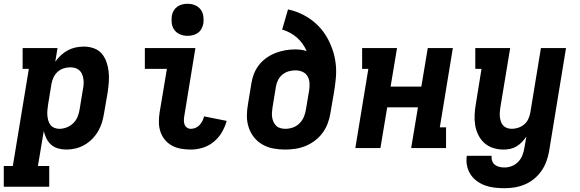

<svg xmlns="http://www.w3.org/2000/svg" viewBox="-55 -785 3075 1018"><path d="M-35 205V95H13L98 -420H65V-530H250L238 -458Q251 -476 268 -492Q285 -508 305 -518.5Q325 -529 346.5 -533.5Q368 -538 390 -538Q417 -538 442.5 -529Q468 -520 484.5 -500.5Q501 -481 509.5 -456.5Q518 -432 521 -405.5Q524 -379 522 -351Q520 -323 516 -296L497 -186Q493 -161 486 -137Q479 -113 466 -90.5Q453 -68 434.5 -49Q416 -30 393.5 -17Q371 -4 346.5 2Q322 8 297 8Q274 8 253 2Q232 -4 216.5 -17.5Q201 -31 191.5 -50Q182 -69 177 -90Q177 -90 177 -90Q177 -90 177 -90L146 95H206V205ZM260 -102Q279 -102 298.5 -109.5Q318 -117 333 -131.5Q348 -146 356 -165Q364 -184 367 -204L385 -314Q388 -327 388.5 -341Q389 -355 387 -367.5Q385 -380 380 -392Q375 -404 365.5 -412.5Q356 -421 343.5 -424.5Q331 -428 317 -428Q300 -428 282.5 -422.5Q265 -417 251 -404.5Q237 -392 229 -375Q221 -358 218 -341L200 -231Q198 -217 196.5 -202.5Q195 -188 196 -174.5Q197 -161 200.5 -147.5Q204 -134 212 -123.5Q220 -113 232.5 -107.5Q245 -102 260 -102Z M957 8Q930 8 904.5 3.5Q879 -1 857.5 -12.5Q836 -24 820 -43Q804 -62 796 -85.5Q788 -109 787.5 -135Q787 -161 791 -187L830 -420H713V-530H981L922 -169Q920 -158 920 -146.5Q920 -135 923.5 -125Q927 -115 936 -108.5Q945 -102 957 -102Q969 -102 981.5 -107Q994 -112 1003 -122Q1012 -132 1018 -143.5Q1024 -155 1027 -168L1147 -144Q1138 -112 1121 -83Q1104 -54 1077.5 -32.5Q1051 -11 1019.5 -1.5Q988 8 957 8ZM939 -595Q919 -595 900.5 -602.5Q882 -610 870.5 -625Q859 -640 856 -660Q853 -680 856 -701Q858 -715 865.5 -728Q873 -741 885 -749.5Q897 -758 911 -761.5Q925 -765 939 -765Q960 -765 978.5 -757.5Q997 -750 1008.5 -735Q1020 -720 1023 -700Q1026 -680 1023 -659Q1020 -645 1013 -632Q1006 -619 994 -610.5Q982 -602 967.5 -598.5Q953 -595 939 -595Z M1456 8Q1424 8 1393 2Q1362 -4 1336 -19Q1310 -34 1291.5 -57.5Q1273 -81 1263.5 -110Q1254 -139 1254 -170.5Q1254 -202 1260 -234L1278 -344Q1282 -370 1292 -395Q1302 -420 1319 -441.5Q1336 -463 1359 -479Q1382 -495 1407 -504.5Q1432 -514 1458 -518.5Q1484 -523 1510 -523Q1526 -523 1541.5 -521Q1557 -519 1571 -514Q1562 -535 1549 -553Q1536 -571 1519.5 -585.5Q1503 -600 1483 -611Q1463 -622 1441 -628L1472 -735Q1506 -728 1538 -713.5Q1570 -699 1597.5 -678.5Q1625 -658 1647 -632Q1669 -606 1685 -575.5Q1701 -545 1711.5 -511Q1722 -477 1725.5 -441.5Q1729 -406 1725.5 -369Q1722 -332 1716 -296L1697 -186Q1693 -159 1683 -132Q1673 -105 1656 -81.5Q1639 -58 1615.5 -40Q1592 -22 1565 -11Q1538 0 1510.5 4Q1483 8 1456 8ZM1458 -102Q1478 -102 1498 -109Q1518 -116 1533 -131Q1548 -146 1556 -165Q1564 -184 1567 -204L1584 -305Q1587 -325 1586 -344.5Q1585 -364 1576 -380Q1567 -396 1549.5 -404Q1532 -412 1512 -412Q1494 -412 1476 -407Q1458 -402 1443 -390Q1428 -378 1419.5 -361Q1411 -344 1408 -326L1390 -216Q1388 -203 1387 -189Q1386 -175 1388 -162.5Q1390 -150 1395.5 -138Q1401 -126 1410 -117.5Q1419 -109 1432 -105.5Q1445 -102 1458 -102Z M1829 0 1898 -420H1865V-530H2050L2016 -326H2179L2213 -530H2346L2277 -110H2310V0H2125L2161 -216H1998L1962 0Z M2620 213Q2594 213 2568 210Q2542 207 2518 198.5Q2494 190 2473.5 175Q2453 160 2439.5 139Q2426 118 2421 92.5Q2416 67 2420 41H2552Q2550 55 2554.5 68Q2559 81 2569.5 89Q2580 97 2593 100Q2606 103 2620 103Q2640 103 2659 95.5Q2678 88 2692.5 73Q2707 58 2714.5 39Q2722 20 2725 1L2736 -61Q2725 -45 2712 -31.5Q2699 -18 2683 -8.5Q2667 1 2649.5 4.5Q2632 8 2614 8Q2586 8 2559.5 -0.5Q2533 -9 2513 -27Q2493 -45 2481 -69.5Q2469 -94 2464.5 -121Q2460 -148 2461.5 -177Q2463 -206 2468 -234L2498 -420H2465V-530H2650L2598 -216Q2596 -203 2595 -190Q2594 -177 2595.5 -164.5Q2597 -152 2601 -140Q2605 -128 2613.5 -119Q2622 -110 2634 -106Q2646 -102 2659 -102Q2676 -102 2693.5 -108Q2711 -114 2725 -126Q2739 -138 2746.5 -155Q2754 -172 2757 -189L2813 -530H2946L2856 19Q2851 46 2841.5 72Q2832 98 2815.5 121.5Q2799 145 2776.5 163.5Q2754 182 2727.5 193Q2701 204 2674 208.5Q2647 213 2620 213Z"/></svg>

Font: Iosevka Slab XBdEx
Style: Italic
Weight: 800
Width: 7
Italic angle: -9°
Monospace: yes
Designer: Belleve Invis
Foundry: Belleve Invis
Version: Version 11.1.1; ttfautohint (v1.8.3)